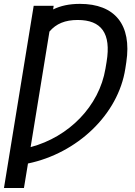

<svg xmlns="http://www.w3.org/2000/svg" viewBox="-43 -757 693 982"><path d="M231.5 -727.3H129.3L-22.7 204.5H79.5L100.1 79.2C350.5 27.3 561.8 -170.1 598 -406.2L603 -438.9C632.1 -631.4 544 -737.2 365.8 -737.2C311.4 -737.2 267.4 -727.6 228.7 -708.8ZM113.6 -4.6 209.9 -595.5C244.3 -636 290.1 -654.8 354.4 -654.8C475.1 -654.8 526.6 -587.4 502.1 -440.3L496.4 -406.2C464.5 -213.8 308.9 -56.5 113.6 -4.6Z"/></svg>

Font: Magic Ui Pro
Style: Italic
Weight: 400
Italic angle: -9.39999°
Designer: Stefan Endress, Andreas Faust
Version: Version 1.000;FEAKit 1.0